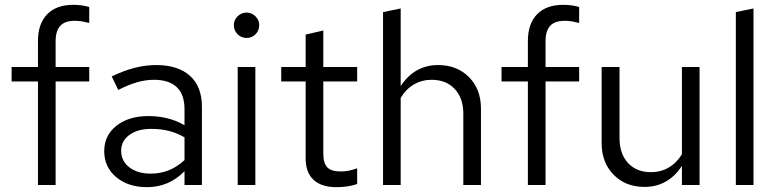

<svg xmlns="http://www.w3.org/2000/svg" viewBox="-20 -765 3211 794"><path d="M28 -488H137V-595Q137 -667 175 -706Q213 -745 283 -745Q303 -745 319.5 -742.5Q336 -740 349 -736V-670Q333 -674 319.5 -676.5Q306 -679 290 -679Q248 -679 229 -658Q210 -637 210 -594V-488H349V-428H210V0H137V-428H28Z M588 9Q510 9 460.5 -32.5Q411 -74 411 -140Q411 -205 461.5 -245Q512 -285 594 -285Q636 -285 673.5 -275.5Q711 -266 743 -247V-314Q743 -374 711 -404.5Q679 -435 617 -435Q583 -435 547.5 -425Q512 -415 469 -393L442 -449Q492 -473 537 -484.5Q582 -496 626 -496Q716 -496 765.5 -451.5Q815 -407 815 -324V0H743V-57Q711 -24 672 -7.5Q633 9 588 9ZM481 -142Q481 -99 515 -73Q549 -47 603 -47Q644 -47 678.5 -61Q713 -75 743 -103V-197Q712 -215 679 -223.5Q646 -232 605 -232Q549 -232 515 -207Q481 -182 481 -142Z M1000 -608Q978 -608 962.5 -623.5Q947 -639 947 -661Q947 -682 962.5 -697.5Q978 -713 1000 -713Q1021 -713 1036.5 -697.5Q1052 -682 1052 -661Q1052 -639 1037 -623.5Q1022 -608 1000 -608ZM1036 -488V0H963V-488Z M1244 -110V-428H1143V-488H1244V-622L1317 -639V-488H1457V-428H1317V-129Q1317 -90 1333.5 -73Q1350 -56 1388 -56Q1407 -56 1422 -59Q1437 -62 1457 -69V-4Q1437 3 1415 6Q1393 9 1372 9Q1309 9 1276.5 -21.5Q1244 -52 1244 -110Z M1564 0V-715L1637 -730V-409Q1665 -452 1704 -474Q1743 -496 1792 -496Q1870 -496 1919.5 -446Q1969 -396 1969 -316V0H1896V-295Q1896 -359 1860.5 -397Q1825 -435 1765 -435Q1725 -435 1692 -416Q1659 -397 1637 -360V0Z M2054 -488H2163V-595Q2163 -667 2201 -706Q2239 -745 2309 -745Q2329 -745 2345.5 -742.5Q2362 -740 2375 -736V-670Q2359 -674 2345.5 -676.5Q2332 -679 2316 -679Q2274 -679 2255 -658Q2236 -637 2236 -594V-488H2375V-428H2236V0H2163V-428H2054Z M2542 -488V-194Q2542 -129 2577 -91Q2612 -53 2672 -53Q2712 -53 2745 -72Q2778 -91 2800 -127V-488H2873V0H2800V-79Q2772 -36 2733 -14Q2694 8 2645 8Q2567 8 2517.5 -42.5Q2468 -93 2468 -173V-488Z M3096 -730V0H3023V-715Z"/></svg>

Font: Red Hat Text
Style: Regular
Weight: 400
Designer: Pentagram / MCKL
Foundry: Pentagram / MCKL
Version: Version 1.005; Red Hat Text